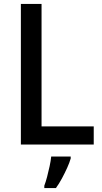

<svg xmlns="http://www.w3.org/2000/svg" viewBox="-20 -734 519 975"><path d="M86 0V-714H191V-92H456V0ZM339 71Q333 92 321 118.5Q309 145 294.5 172Q280 199 264 221H205V209Q212 191 219 164.5Q226 138 232 110Q238 82 240 61H339Z"/></svg>

Font: Noto Sans Hebrew SemiCondensed Medium
Style: Regular
Weight: 500
Width: 4
Designer: Monotype Design Team
Foundry: Monotype Imaging Inc.
Version: Version 2.003